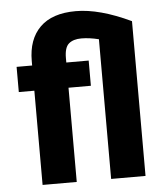

<svg xmlns="http://www.w3.org/2000/svg" viewBox="-52 -766 697 812"><g transform="rotate(-5 296.5 -360.0)"><path d="M336 -400H241V0H96V-400H30V-507H96V-526Q96 -618 147.5 -669Q199 -720 299.5 -720Q400 -720 533 -657V0H387V-593Q347 -603 313 -603Q279 -603 260 -587Q241 -571 241 -526V-507H336Z"/></g></svg>

Font: Hind Colombo
Style: Bold
Weight: 700
Designer: Jyotish Sonowal, Aditi Pimprikar
Foundry: Indian Type Foundry
Version: Version 1.000;PS 1.0;hotconv 1.0.86;makeotf.lib2.5.63406; tt